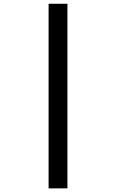

<svg xmlns="http://www.w3.org/2000/svg" viewBox="-20 -865 626 1036"><path d="M242.2 151.4V-844.7H343.8V151.4Z"/></svg>

Font: Cascadia Code
Style: Regular
Weight: 400
Monospace: yes
Designer: Aaron Bell
Foundry: Saja Typeworks
Version: Version 2106.017